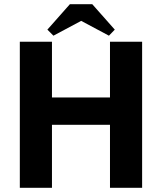

<svg xmlns="http://www.w3.org/2000/svg" viewBox="-20 -900 776 920"><path d="M507 -302H229V0H75V-700H229V-433H507V-700H661V0H507ZM422 -880 530 -758 502 -729 369 -800 236 -729 207 -758 315 -880Z"/></svg>

Font: Tilda Sans Extra Bold
Style: Regular
Weight: 800
Designer: ParaType Ltd
Foundry: ParaType Ltd
Version: Version 1.009